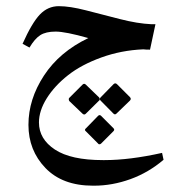

<svg xmlns="http://www.w3.org/2000/svg" viewBox="-20 -311 604 623"><path d="M306.6 4.9 348.1 -37.6Q354 -43.5 359.9 -37.6L401.4 3.9Q407.2 9.8 401.4 15.6L357.9 57.6Q353 62.5 348.1 57.6L306.6 15.6Q301.3 10.3 306.6 4.9ZM298.3 154.8 258.3 114.7Q255.9 113.8 255.9 110.4Q255.9 106.9 258.3 106L298.3 64.9Q303.2 60.1 308.1 64.9L348.1 105Q353 109.9 348.1 114.7L308.1 154.8Q305.7 157.2 302.5 157.2Q299.3 157.2 298.3 154.8ZM301.3 15.6 258.3 58.1Q253.4 63 248 58.1L204.6 16.6Q201.7 9.8 204.6 6.8L248 -36.6Q252.9 -41.5 258.3 -36.6L301.3 4.9Q303.7 7.3 303.7 11Q303.7 14.6 301.3 15.6ZM471.7 -232.4H484.4L466.8 -149.9Q452.1 -149.9 444.8 -150.9Q373.5 -147.9 308.8 -124.5Q244.1 -101.1 200.7 -66.9Q157.2 -32.7 131.8 7.8Q106.4 48.3 106.4 86.4Q106.4 140.1 158.2 174.3Q210 208.5 314 208.5H319.3Q400.9 208.5 505.9 185.1L510.7 207.5Q461.9 249 403.1 270.3Q344.2 291.5 285.2 291.5H281.7Q182.6 291.5 127.4 234.1Q72.3 176.8 72.3 94Q72.3 11.2 122.6 -65.7Q172.9 -142.6 266.6 -187.5Q192.4 -208.5 160.6 -208.5Q128.9 -208.5 110.8 -197Q92.8 -185.5 75.7 -156.7L53.2 -168.9Q83.5 -236.8 109.4 -263.9Q135.3 -291 170.9 -291Q206.5 -291 258.5 -277.6Q310.5 -264.2 368.4 -249.3Q426.3 -234.4 471.7 -232.4Z"/></svg>

Font: Farbod
Style: Regular
Weight: 400
Designer: Mohammad Saleh Souzanchi
Foundry: http://font-store.ir
Version: Version:3.2.5;RFB:1.2.5;Building:2016-06-12 13:21:07.028780